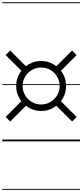

<svg xmlns="http://www.w3.org/2000/svg" viewBox="-25 -1250 728 1698"><path d="M338.5 -268.5Q278 -268.5 227.8 -298.5Q177.5 -328.5 147.8 -378.8Q118 -429 118 -489.5Q118 -550.5 147.8 -600.5Q177.5 -650.5 227.8 -680.5Q278 -710.5 338.5 -710.5Q399.5 -710.5 449.8 -680.5Q500 -650.5 529.8 -600.5Q559.5 -550.5 559.5 -489.5Q559.5 -429 529.8 -378.8Q500 -328.5 449.8 -298.5Q399.5 -268.5 338.5 -268.5ZM338.5 -326Q383.5 -326 420.8 -348Q458 -370 480.2 -407.2Q502.5 -444.5 502.5 -489.5Q502.5 -534.5 480.2 -571.8Q458 -609 420.8 -631Q383.5 -653 338.5 -653Q294 -653 256.8 -631Q219.5 -609 197.2 -571.8Q175 -534.5 175 -489.5Q175 -444.5 197.2 -407.2Q219.5 -370 256.8 -348Q294 -326 338.5 -326ZM500.5 -611 460.5 -651.5 612.5 -803.5 652.5 -763ZM177 -368 217 -327.5 65 -175.5 25 -216ZM217 -651.5 177 -611 25 -763 65 -803.5ZM460.5 -327.5 500.5 -368 652.5 -216 612.5 -175.5ZM338.5 -268.5Q278 -268.5 227.8 -298.5Q177.5 -328.5 147.8 -378.8Q118 -429 118 -489.5Q118 -550.5 147.8 -600.5Q177.5 -650.5 227.8 -680.5Q278 -710.5 338.5 -710.5Q399.5 -710.5 449.8 -680.5Q500 -650.5 529.8 -600.5Q559.5 -550.5 559.5 -489.5Q559.5 -429 529.8 -378.8Q500 -328.5 449.8 -298.5Q399.5 -268.5 338.5 -268.5ZM338.5 -326Q383.5 -326 420.8 -348Q458 -370 480.2 -407.2Q502.5 -444.5 502.5 -489.5Q502.5 -534.5 480.2 -571.8Q458 -609 420.8 -631Q383.5 -653 338.5 -653Q294 -653 256.8 -631Q219.5 -609 197.2 -571.8Q175 -534.5 175 -489.5Q175 -444.5 197.2 -407.2Q219.5 -370 256.8 -348Q294 -326 338.5 -326ZM500.5 -611 460.5 -651.5 612.5 -803.5 652.5 -763ZM177 -368 217 -327.5 65 -175.5 25 -216ZM217 -651.5 177 -611 25 -763 65 -803.5ZM460.5 -327.5 500.5 -368 652.5 -216 612.5 -175.5ZM-5 420.5H682.5V428.5H-5ZM-5 -16H682.5V0H-5ZM-5 -505.5H682.5V-497.5H-5ZM-5 -1230H682.5V-1222H-5Z"/></svg>

Font: Edu VIC WA NT Pre Guide
Style: Regular
Weight: 400
Designer: Tina and Corey Anderson, Eben Sorkin, Mirko Velimirovic
Foundry: Google for Education
Version: Version 1.000